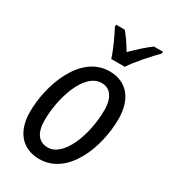

<svg xmlns="http://www.w3.org/2000/svg" viewBox="-189 -855 845 956"><g transform="rotate(30 234.0 -376.5)"><path d="M255 -602H333C358 -643 427 -719 459 -751L460 -762H408C377 -739 341 -707 304 -670C281 -709 258 -742 240 -762H191L190 -751C210 -714 242 -645 255 -602ZM193 9C357 9 436 -198 436 -361C436 -476 378 -545 280 -545C111 -545 36 -323 36 -173C36 -59 95 9 193 9ZM201 -62C148 -62 120 -101 120 -172C120 -299 174 -475 275 -475C330 -475 353 -425 353 -367C353 -217 290 -62 201 -62Z"/></g></svg>

Font: Noto Sans Display SemiCondensed
Style: Italic
Weight: 400
Width: 4
Italic angle: -12°
Designer: Monotype Design Team
Foundry: Monotype Imaging Inc.
Version: Version 1.900